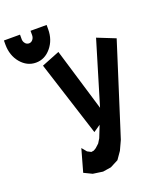

<svg xmlns="http://www.w3.org/2000/svg" viewBox="-357 -877 1044 1238"><g transform="rotate(-20 165.0 -257.5)"><path d="M254.9 -144.5 385.3 -578.1 508.8 -528.8 331.5 28.8 310.1 95.7 280.3 160.2 244.6 211.4 189 240.2 132.8 249 64.9 239.3 9.3 212.4 52.7 58.1 79.6 90.8 105 104 122.6 101.1 139.6 90.8 164.6 67.9 182.6 38.6 214.8 -42.5 167 -9.8 2 -525.4 125.5 -574.7ZM3.4 -764.2H113.8V-734.9Q113.8 -661.6 71 -610.4Q28.3 -559.1 -32.7 -559.1Q-63 -559.1 -89.1 -572Q-115.2 -585 -136.2 -609.9Q-157.7 -635.3 -168.5 -667.5Q-179.2 -699.2 -179.2 -734.9V-764.2H-68.8V-734.9Q-68.8 -732.4 -68.8 -730.2Q-68.8 -728 -68.4 -726.1Q-67.9 -724.1 -67.4 -721.9Q-66.9 -719.7 -66.4 -717.8Q-65.9 -716.8 -65.4 -715.6Q-64.9 -714.4 -64.5 -713.1Q-64 -711.9 -63 -710.4Q-61.5 -707.5 -59.1 -705.1L-58.6 -704.6V-703.6Q-47.9 -691.4 -32.7 -691.4Q-17.6 -691.4 -7.1 -704.1Q3.4 -716.8 3.4 -734.9Z"/></g></svg>

Font: Gap Sans
Style: Black
Weight: 400
Designer: Alexandre Liziard and Etienne Ozeray
Foundry: Interstices.io
Version: Version 1.6.1 - December 3. 2014